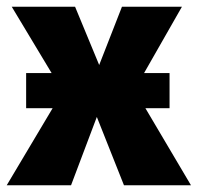

<svg xmlns="http://www.w3.org/2000/svg" viewBox="-35 -553 590 573"><path d="M399 -230H471V-335H395L508 -533H329L261 -359L189 -533H0L119 -335H43V-230H122L-15 0H177L254 -204L335 0H535Z"/></svg>

Font: Fira Sans ExtraBold
Style: Regular
Weight: 800
Designer: bBox Type GmbH & Carrois Corporate GbR & Edenspiekermann AG
Foundry: bBox Type GmbH & Carrois Corporate GbR & Edenspiekermann AG
Version: Version 4.300;PS 004.300;hotconv 1.0.88;makeotf.lib2.5.64775